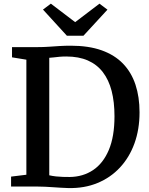

<svg xmlns="http://www.w3.org/2000/svg" viewBox="-20 -994 795 1023"><path d="M343.5 8Q324.5 7.5 304 6.2Q283.5 5 262.2 3.5Q241 2 220.8 1Q200.5 0 182 0H39V-53L120.5 -63V-676L44 -688.5V-743H180.5Q212 -743 240.8 -745Q269.5 -747 298 -748.8Q326.5 -750.5 357 -750.5Q452.5 -750.5 521.8 -725.8Q591 -701 635.5 -654.8Q680 -608.5 701.8 -543Q723.5 -477.5 723.5 -395.5Q723.5 -305 696.5 -230.2Q669.5 -155.5 619.2 -101.5Q569 -47.5 499.2 -18.8Q429.5 10 343.5 8ZM352 -51Q422.5 -52 476 -87.8Q529.5 -123.5 559.8 -195Q590 -266.5 590 -374.5Q590 -450.5 574.8 -509.5Q559.5 -568.5 528 -609.5Q496.5 -650.5 448 -671.8Q399.5 -693 333 -693Q313.5 -693 296.8 -691.5Q280 -690 266.5 -688.2Q253 -686.5 242.5 -686V-60Q260.5 -56 278.5 -54Q296.5 -52 314.8 -51.5Q333 -51 352 -51ZM336.5 -803.5 209 -943 251 -974.5 380.5 -876 510 -974.5 552.5 -942.5 424.5 -803.5Z"/></svg>

Font: Merriweather 20pt SemiBold
Style: Regular
Weight: 600
Version: Version 2.100